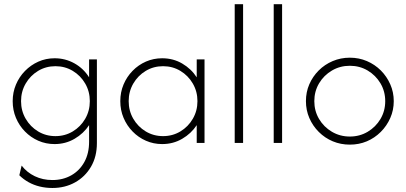

<svg xmlns="http://www.w3.org/2000/svg" viewBox="-20 -687 1953 923"><path d="M231.9 216.7Q200 216.7 171.2 209.7Q142.4 202.8 117.4 188.9Q92.4 175 72.9 155.6L84 109Q109 141.7 147.2 160.1Q185.4 178.5 231.9 178.5Q282.6 178.5 322.6 155.9Q362.5 133.3 385.4 92Q408.3 50.7 408.3 -5.6V-85.4Q381.9 -45.1 338.5 -19.8Q295.1 5.6 242.4 5.6Q200.7 5.6 164.2 -10.4Q127.8 -26.4 100 -54.9Q72.2 -83.3 56.6 -120.5Q41 -157.6 41 -200.7Q41 -243.1 56.6 -280.2Q72.2 -317.4 100 -345.8Q127.8 -374.3 164.2 -390.6Q200.7 -406.9 242.4 -406.9Q293.8 -406.9 337.5 -382.6Q381.2 -358.3 408.3 -315.3V-401.4H445.8V0.7Q445.8 66 417.4 114.6Q388.9 163.2 340.6 189.9Q292.4 216.7 231.9 216.7ZM246.5 -32.6Q292.4 -32.6 329.9 -55.2Q367.4 -77.8 389.6 -116Q411.8 -154.2 411.8 -200.7Q411.8 -247.2 389.6 -285.4Q367.4 -323.6 329.9 -346.2Q292.4 -368.8 246.5 -368.8Q200.7 -368.8 163.2 -346.2Q125.7 -323.6 103.5 -285.4Q81.2 -247.2 81.2 -200.7Q81.2 -154.2 103.5 -116Q125.7 -77.8 163.2 -55.2Q200.7 -32.6 246.5 -32.6Z M759.7 5.6Q718.1 5.6 681.6 -10.4Q645.1 -26.4 617.4 -54.9Q589.6 -83.3 574 -120.5Q558.3 -157.6 558.3 -200.7Q558.3 -243.8 574 -280.9Q589.6 -318.1 617.4 -346.5Q645.1 -375 681.6 -391Q718.1 -406.9 759.7 -406.9Q812.5 -406.9 855.9 -381.6Q899.3 -356.2 925.7 -315.3V-401.4H963.2V0H925.7V-85.4Q899.3 -45.1 855.9 -19.8Q812.5 5.6 759.7 5.6ZM763.9 -32.6Q809.7 -32.6 847.2 -55.2Q884.7 -77.8 906.9 -116Q929.2 -154.2 929.2 -200.7Q929.2 -247.2 906.9 -285.4Q884.7 -323.6 847.2 -346.2Q809.7 -368.8 763.9 -368.8Q718.1 -368.8 680.6 -346.2Q643.1 -323.6 620.8 -285.4Q598.6 -247.2 598.6 -200.7Q598.6 -154.2 620.8 -116Q643.1 -77.8 680.6 -55.2Q718.1 -32.6 763.9 -32.6Z M1108.3 0V-666.7H1148.6V0Z M1295.8 0V-666.7H1336.1V0Z M1661.8 8.3Q1618.1 8.3 1579.9 -7.6Q1541.7 -23.6 1512.5 -52.8Q1483.3 -81.9 1467 -119.8Q1450.7 -157.6 1450.7 -200.7Q1450.7 -244.4 1467 -281.9Q1483.3 -319.4 1512.2 -348.3Q1541 -377.1 1579.5 -393.4Q1618.1 -409.7 1661.8 -409.7Q1705.6 -409.7 1743.8 -393.4Q1781.9 -377.1 1810.8 -348.3Q1839.6 -319.4 1856.2 -281.6Q1872.9 -243.8 1872.9 -200.7Q1872.9 -157.6 1856.2 -119.8Q1839.6 -81.9 1810.4 -52.8Q1781.2 -23.6 1743.4 -7.6Q1705.6 8.3 1661.8 8.3ZM1661.8 -30.6Q1709 -30.6 1747.6 -53.5Q1786.1 -76.4 1809 -114.9Q1831.9 -153.5 1831.9 -200.7Q1831.9 -247.9 1809 -286.5Q1786.1 -325 1747.6 -347.9Q1709 -370.8 1661.8 -370.8Q1614.6 -370.8 1575.7 -347.9Q1536.8 -325 1513.9 -286.5Q1491 -247.9 1491 -200.7Q1491 -153.5 1513.9 -114.9Q1536.8 -76.4 1575.7 -53.5Q1614.6 -30.6 1661.8 -30.6Z"/></svg>

Font: Afacad Flux ExtraLight
Style: Regular
Weight: 250
Designer: Kristian Moeller
Foundry: Dicotype
Version: Version 1.100